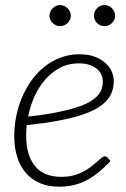

<svg xmlns="http://www.w3.org/2000/svg" viewBox="-20 -714 488 741"><path d="M419 -402.5Q419 -382 413.5 -363.5Q408 -345 394 -328.5Q380 -312 356 -297.2Q332 -282.5 294.5 -270.2Q257 -258 205 -248.2Q153 -238.5 83 -231Q82 -220.5 81.5 -210.2Q81 -200 81 -190Q81 -115.5 114.8 -73.5Q148.5 -31.5 216.5 -31.5Q243 -31.5 264.2 -37.2Q285.5 -43 302.2 -52Q319 -61 331.8 -71Q344.5 -81 354.5 -90Q364.5 -99 371.8 -104.8Q379 -110.5 385 -110.5Q391 -110.5 395.5 -105.5L406.5 -92.5Q382 -66.5 358.8 -47.8Q335.5 -29 311.8 -17Q288 -5 262.5 0.8Q237 6.5 208 6.5Q166.5 6.5 134.2 -7.2Q102 -21 80 -46.2Q58 -71.5 46.5 -107.8Q35 -144 35 -189Q35 -226.5 42.5 -264.5Q50 -302.5 64.8 -337.5Q79.5 -372.5 101.2 -403Q123 -433.5 151 -456Q179 -478.5 213 -491.5Q247 -504.5 286.5 -504.5Q323 -504.5 348.2 -494.2Q373.5 -484 389.2 -468.8Q405 -453.5 412 -435.8Q419 -418 419 -402.5ZM284 -469.5Q244 -469.5 211.8 -452.5Q179.5 -435.5 154.8 -407.2Q130 -379 113.2 -341.8Q96.5 -304.5 88.5 -264Q152 -271 198 -280.2Q244 -289.5 276 -299.8Q308 -310 327.8 -322Q347.5 -334 358.5 -346.8Q369.5 -359.5 373.2 -373Q377 -386.5 377 -401Q377 -411.5 372.2 -423.8Q367.5 -436 356.5 -446Q345.5 -456 327.8 -462.8Q310 -469.5 284 -469.5ZM253.5 -653Q253.5 -645 250 -637.8Q246.5 -630.5 240.8 -625Q235 -619.5 227.5 -616.2Q220 -613 212 -613Q203.5 -613 196.2 -616.2Q189 -619.5 183.2 -625Q177.5 -630.5 174.2 -637.8Q171 -645 171 -653Q171 -661.5 174.2 -669Q177.5 -676.5 183.2 -682.2Q189 -688 196.2 -691.2Q203.5 -694.5 212 -694.5Q220 -694.5 227.5 -691.2Q235 -688 240.8 -682.2Q246.5 -676.5 250 -669Q253.5 -661.5 253.5 -653ZM424.5 -653Q424.5 -645 421 -637.8Q417.5 -630.5 412 -625Q406.5 -619.5 399 -616.2Q391.5 -613 383.5 -613Q375 -613 367.5 -616.2Q360 -619.5 354.5 -625Q349 -630.5 345.8 -637.8Q342.5 -645 342.5 -653Q342.5 -670 354.5 -682.2Q366.5 -694.5 383.5 -694.5Q391.5 -694.5 399 -691.2Q406.5 -688 412 -682.2Q417.5 -676.5 421 -669Q424.5 -661.5 424.5 -653Z"/></svg>

Font: Lato Light
Style: Italic
Weight: 300
Italic angle: -7°
Designer: Lukasz Dziedzic
Foundry: Lukasz Dziedzic
Version: Version 1.104; Western+Polish opensource